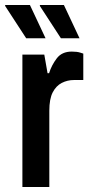

<svg xmlns="http://www.w3.org/2000/svg" viewBox="-32 -743 355 763"><path d="M57 0V-526H144L157 -452H163Q173 -484 193.5 -511Q214 -538 253 -538Q274 -538 286.5 -534Q299 -530 299 -530V-425H262Q236 -425 213.5 -413.5Q191 -402 177.5 -376Q164 -350 164 -303V0ZM210 -591 126 -720 127 -723H222L284 -591ZM72 -591 -12 -720 -11 -723H87L149 -591Z"/></svg>

Font: Archivo Narrow SemiBold
Style: Regular
Weight: 600
Designer: Hector Gatti
Foundry: Omnibus-Type
Version: Version 3.002